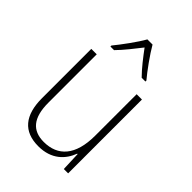

<svg xmlns="http://www.w3.org/2000/svg" viewBox="-225 -863 973 973"><g transform="rotate(45 261.0 -377.0)"><path d="M280 -764H243C219 -721 168 -652 136 -613V-606H162C195 -639 233 -688 262 -725C290 -687 327 -639 360 -606H387V-613C357 -648 305 -720 280 -764ZM439 -529H401V-232C401 -91 340 -25 239 -25C158 -25 115 -73 115 -182V-529H76V-176C76 -53 129 10 235 10C330 10 379 -44 401 -103H404L408 0H439Z"/></g></svg>

Font: Noto Sans Lao UI SemCond ExtLt
Style: Regular
Weight: 200
Width: 4
Designer: Monotype Design Team
Foundry: Monotype Imaging Inc.
Version: Version 2.000